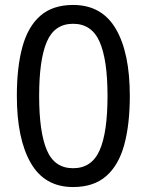

<svg xmlns="http://www.w3.org/2000/svg" viewBox="-20 -745 591 775"><path d="M275 10Q160 10 104 -87.5Q48 -185 48 -358Q48 -474 70.5 -556Q93 -638 143 -681.5Q193 -725 275 -725Q391 -725 447.5 -628.5Q504 -532 504 -358Q504 -243 481.5 -160.5Q459 -78 408.5 -34Q358 10 275 10ZM275 -66Q350 -66 382 -138Q414 -210 414 -358Q414 -504 382 -576.5Q350 -649 275 -649Q200 -649 169 -576.5Q138 -504 138 -358Q138 -212 169 -139Q200 -66 275 -66Z"/></svg>

Font: uhindi15
Style: Book
Weight: 400
Designer: Jelle Bosma - Monotype Design Team
Foundry: Monotype Imaging Inc.
Version: Version 2.003